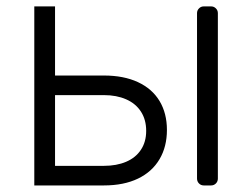

<svg xmlns="http://www.w3.org/2000/svg" viewBox="-20 -565 768 585"><path d="M147.7 -545.5V-334.9H296.5Q356.9 -334.9 400.2 -314.8Q443.5 -294.7 466.1 -257.3Q488.6 -219.8 488.6 -169Q488.6 -118.3 466.3 -80.3Q443.5 -41.5 400.4 -20.8Q357.2 0 296.5 0H84.5V-545.5ZM296.5 -59.7Q335.2 -59.7 364.3 -72.1Q393.5 -84.5 409.4 -108.7Q425.4 -132.8 425.4 -166.2Q425.4 -200.3 409.4 -225Q393.5 -249.6 364.3 -262.4Q335.2 -275.2 296.5 -275.2H147.7V-59.7ZM580.3 -524.9Q580.3 -533.4 586.3 -539.4Q592.3 -545.5 600.9 -545.5H623.2Q631.7 -545.5 637.8 -539.4Q643.8 -533.4 643.8 -524.9V-21Q643.8 -12.1 637.8 -6Q631.7 0 623.2 0H600.9Q592.3 0 586.3 -6Q580.3 -12.1 580.3 -21Z"/></svg>

Font: DeltaSans Light
Style: Regular
Weight: 300
Designer: Rasmus Andersson
Foundry: rsms
Version: Version 3.012